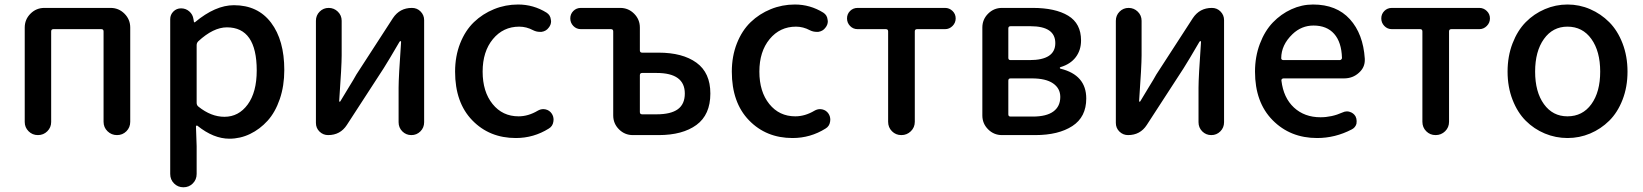

<svg xmlns="http://www.w3.org/2000/svg" viewBox="-20 -584 7102 830"><path d="M86.9 -56.6V-464.8Q86.9 -500 111.8 -524.9Q136.7 -549.8 171.9 -549.8H458Q493.2 -549.8 518.1 -524.9Q543 -500 543 -464.8V-57.6Q543 -33.2 526.4 -16.6Q509.8 0 485.8 0Q461.9 0 444.8 -16.6Q427.7 -33.2 427.7 -57.6V-448.2Q427.7 -458 418 -458H210.9Q201.2 -458 201.2 -448.2V-56.6Q201.2 -33.2 184.6 -16.6Q168 0 144 0Q120.1 0 103.5 -16.6Q86.9 -33.2 86.9 -56.6Z M715.8 168V-501Q715.8 -520.5 729.5 -534.2Q743.2 -547.9 762.7 -547.9Q783.2 -547.9 798.3 -534.7Q813.5 -521.5 816.4 -501L818.4 -489.3Q819.3 -487.3 820.8 -487.3Q822.3 -487.3 823.2 -488.3Q911.1 -561.5 991.2 -561.5Q1094.7 -561.5 1151.9 -485.8Q1209 -410.2 1209 -281.2Q1209 -212.9 1189.5 -155.8Q1169.9 -98.6 1136.7 -62Q1103.5 -25.4 1061 -4.9Q1018.6 15.6 971.7 15.6Q903.3 15.6 834 -40Q832 -42 829.6 -41Q827.1 -40 827.1 -37.1L830.1 47.9V168Q830.1 192.4 813.5 209Q796.9 225.6 772.9 225.6Q749 225.6 732.4 209Q715.8 192.4 715.8 168ZM950.2 -79.1Q1011.7 -79.1 1050.8 -132.3Q1089.8 -185.5 1089.8 -279.3Q1089.8 -465.8 960.9 -465.8Q902.3 -465.8 836.9 -405.3Q830.1 -398.4 830.1 -388.7V-139.6Q830.1 -128.9 837.9 -123Q892.6 -79.1 950.2 -79.1Z M1398.4 0Q1377 0 1361.3 -15.1Q1345.7 -30.3 1345.7 -52.7V-494.1Q1345.7 -517.6 1361.8 -533.7Q1377.9 -549.8 1400.9 -549.8Q1423.8 -549.8 1440.4 -533.7Q1457 -517.6 1457 -494.1V-344.7Q1457 -298.8 1446.3 -147.5Q1445.3 -144.5 1448.2 -144.5Q1451.2 -144.5 1452.1 -147.5Q1460.9 -163.1 1486.3 -204.1Q1511.7 -245.1 1520.5 -261.7L1678.7 -505.9Q1708 -549.8 1760.7 -549.8Q1783.2 -549.8 1798.3 -534.2Q1813.5 -518.6 1813.5 -497.1V-55.7Q1813.5 -32.2 1797.4 -16.1Q1781.2 0 1758.3 0Q1735.4 0 1719.2 -16.1Q1703.1 -32.2 1703.1 -55.7V-205.1Q1703.1 -250 1713.9 -403.3Q1713.9 -406.2 1711.4 -406.2Q1709 -406.2 1707 -403.3Q1659.2 -321.3 1638.7 -289.1L1479.5 -43.9Q1451.2 0 1398.4 0Z M2210 12.7Q2095.7 12.7 2021.5 -64Q1947.3 -140.6 1947.3 -274.4Q1947.3 -340.8 1969.2 -396.5Q1991.2 -452.1 2028.8 -488.3Q2066.4 -524.4 2115.7 -544.4Q2165 -564.5 2219.7 -564.5Q2286.1 -564.5 2342.8 -529.3Q2359.4 -518.6 2361.3 -499Q2362.3 -496.1 2362.3 -492.2Q2362.3 -476.6 2351.6 -463.9Q2340.8 -449.2 2321.3 -446.3Q2317.4 -446.3 2313.5 -446.3Q2298.8 -446.3 2285.2 -453.1Q2255.9 -468.8 2224.6 -468.8Q2155.3 -468.8 2110.8 -415Q2066.4 -361.3 2066.4 -274.4Q2066.4 -187.5 2109.4 -134.3Q2152.3 -81.1 2221.7 -81.1Q2263.7 -81.1 2304.7 -105.5Q2316.4 -112.3 2329.1 -112.3Q2333 -112.3 2337.9 -111.3Q2355.5 -107.4 2365.2 -92.8Q2373 -81.1 2373 -66.4Q2373 -62.5 2372.1 -57.6Q2369.1 -38.1 2352.5 -28.3Q2287.1 12.7 2210 12.7Z M2715.8 0Q2680.7 0 2655.8 -24.9Q2630.9 -49.8 2630.9 -85V-448.2Q2630.9 -458 2621.1 -458H2491.2Q2471.7 -458 2458.5 -471.7Q2445.3 -485.4 2445.3 -504.4Q2445.3 -523.4 2458.5 -536.6Q2471.7 -549.8 2491.2 -549.8H2661.1Q2696.3 -549.8 2721.2 -524.9Q2746.1 -500 2746.1 -464.8V-366.2Q2746.1 -356.4 2755.9 -356.4H2827.1Q2930.7 -356.4 2990.7 -313Q3050.8 -269.5 3050.8 -179.7Q3050.8 -87.9 2990.7 -43.9Q2930.7 0 2827.1 0ZM2746.1 -99.6Q2746.1 -89.8 2755.9 -89.8H2818.4Q2879.9 -89.8 2910.2 -111.8Q2940.4 -133.8 2940.4 -179.7Q2940.4 -268.6 2818.4 -268.6H2755.9Q2746.1 -268.6 2746.1 -258.8Z M3406.2 12.7Q3292 12.7 3217.8 -64Q3143.6 -140.6 3143.6 -274.4Q3143.6 -340.8 3165.5 -396.5Q3187.5 -452.1 3225.1 -488.3Q3262.7 -524.4 3312 -544.4Q3361.3 -564.5 3416 -564.5Q3482.4 -564.5 3539.1 -529.3Q3555.7 -518.6 3557.6 -499Q3558.6 -496.1 3558.6 -492.2Q3558.6 -476.6 3547.9 -463.9Q3537.1 -449.2 3517.6 -446.3Q3513.7 -446.3 3509.8 -446.3Q3495.1 -446.3 3481.4 -453.1Q3452.1 -468.8 3420.9 -468.8Q3351.6 -468.8 3307.1 -415Q3262.7 -361.3 3262.7 -274.4Q3262.7 -187.5 3305.7 -134.3Q3348.6 -81.1 3418 -81.1Q3460 -81.1 3501 -105.5Q3512.7 -112.3 3525.4 -112.3Q3529.3 -112.3 3534.2 -111.3Q3551.8 -107.4 3561.5 -92.8Q3569.3 -81.1 3569.3 -66.4Q3569.3 -62.5 3568.4 -57.6Q3565.4 -38.1 3548.8 -28.3Q3483.4 12.7 3406.2 12.7Z M3819.3 -57.6V-448.2Q3819.3 -458 3809.6 -458H3687.5Q3668 -458 3654.8 -471.7Q3641.6 -485.4 3641.6 -504.4Q3641.6 -523.4 3654.8 -536.6Q3668 -549.8 3687.5 -549.8H4065.4Q4084 -549.8 4097.7 -536.6Q4111.3 -523.4 4111.3 -504.4Q4111.3 -485.4 4097.7 -471.7Q4084 -458 4065.4 -458H3944.3Q3934.6 -458 3934.6 -448.2V-57.6Q3934.6 -33.2 3917.5 -16.6Q3900.4 0 3876.5 0Q3852.5 0 3835.9 -16.6Q3819.3 -33.2 3819.3 -57.6Z M4311.5 0Q4276.4 0 4251.5 -24.9Q4226.6 -49.8 4226.6 -85V-464.8Q4226.6 -500 4251.5 -524.9Q4276.4 -549.8 4311.5 -549.8H4444.3Q4542 -549.8 4597.7 -516.1Q4653.3 -482.4 4653.3 -409.2Q4653.3 -367.2 4630.4 -336.9Q4607.4 -306.6 4564.5 -293.9Q4561.5 -293 4561.5 -290.5Q4561.5 -288.1 4564.5 -287.1Q4675.8 -259.8 4675.8 -158.2Q4675.8 -78.1 4615.7 -39.1Q4555.7 0 4455.1 0ZM4338.9 -334Q4338.9 -324.2 4348.6 -324.2H4430.7Q4542 -324.2 4542 -397.5Q4542 -470.7 4434.6 -470.7H4348.6Q4338.9 -470.7 4338.9 -460.9ZM4338.9 -89.8Q4338.9 -80.1 4348.6 -80.1H4444.3Q4503.9 -80.1 4533.7 -102.1Q4563.5 -124 4563.5 -165Q4563.5 -202.1 4532.2 -223.6Q4501 -245.1 4440.4 -245.1H4348.6Q4338.9 -245.1 4338.9 -235.4Z M4856.4 0Q4835 0 4819.3 -15.1Q4803.7 -30.3 4803.7 -52.7V-494.1Q4803.7 -517.6 4819.8 -533.7Q4835.9 -549.8 4858.9 -549.8Q4881.8 -549.8 4898.4 -533.7Q4915 -517.6 4915 -494.1V-344.7Q4915 -298.8 4904.3 -147.5Q4903.3 -144.5 4906.2 -144.5Q4909.2 -144.5 4910.2 -147.5Q4918.9 -163.1 4944.3 -204.1Q4969.7 -245.1 4978.5 -261.7L5136.7 -505.9Q5166 -549.8 5218.8 -549.8Q5241.2 -549.8 5256.3 -534.2Q5271.5 -518.6 5271.5 -497.1V-55.7Q5271.5 -32.2 5255.4 -16.1Q5239.3 0 5216.3 0Q5193.4 0 5177.2 -16.1Q5161.1 -32.2 5161.1 -55.7V-205.1Q5161.1 -250 5171.9 -403.3Q5171.9 -406.2 5169.4 -406.2Q5167 -406.2 5165 -403.3Q5117.2 -321.3 5096.7 -289.1L4937.5 -43.9Q4909.2 0 4856.4 0Z M5673.8 12.7Q5557.6 12.7 5481.4 -64.5Q5405.3 -141.6 5405.3 -274.4Q5405.3 -338.9 5426.3 -394.5Q5447.3 -450.2 5482.4 -486.8Q5517.6 -523.4 5562.5 -543.9Q5607.4 -564.5 5656.2 -564.5Q5757.8 -564.5 5815.4 -501Q5873 -437.5 5879.9 -330.1Q5879.9 -327.1 5879.9 -324.2Q5879.9 -292 5854.5 -269.5Q5828.1 -245.1 5790 -245.1H5528.3Q5524.4 -245.1 5521.5 -242.2Q5518.6 -239.3 5519.5 -235.4Q5528.3 -161.1 5573.7 -119.1Q5619.1 -77.1 5688.5 -77.1Q5737.3 -77.1 5783.2 -97.7Q5793 -102.5 5802.7 -102.5Q5808.6 -102.5 5814.5 -100.6Q5831.1 -95.7 5839.8 -81.1Q5844.7 -71.3 5844.7 -60.5Q5844.7 -54.7 5843.8 -48.8Q5838.9 -32.2 5823.2 -24.4Q5752 12.7 5673.8 12.7ZM5518.6 -332Q5518.6 -329.1 5520.5 -327.1Q5523.4 -324.2 5527.3 -324.2H5771.5Q5775.4 -324.2 5778.3 -327.1Q5781.2 -330.1 5781.2 -333Q5781.2 -334 5781.2 -334Q5779.3 -401.4 5747.6 -437.5Q5715.8 -473.6 5658.2 -473.6Q5606.4 -473.6 5567.4 -436.5Q5518.6 -389.6 5518.6 -332Z M6128.9 -57.6V-448.2Q6128.9 -458 6119.1 -458H5997.1Q5977.5 -458 5964.4 -471.7Q5951.2 -485.4 5951.2 -504.4Q5951.2 -523.4 5964.4 -536.6Q5977.5 -549.8 5997.1 -549.8H6375Q6393.6 -549.8 6407.2 -536.6Q6420.9 -523.4 6420.9 -504.4Q6420.9 -485.4 6407.2 -471.7Q6393.6 -458 6375 -458H6253.9Q6244.1 -458 6244.1 -448.2V-57.6Q6244.1 -33.2 6227.1 -16.6Q6210 0 6186 0Q6162.1 0 6145.5 -16.6Q6128.9 -33.2 6128.9 -57.6Z M6497.1 -274.4Q6497.1 -340.8 6518.6 -396.5Q6540 -452.1 6575.7 -488.3Q6611.3 -524.4 6658.2 -544.4Q6705.1 -564.5 6756.3 -564.5Q6807.6 -564.5 6854 -544.4Q6900.4 -524.4 6936.5 -488.3Q6972.7 -452.1 6994.1 -396.5Q7015.6 -340.8 7015.6 -274.4Q7015.6 -208 6994.1 -152.8Q6972.7 -97.7 6936.5 -62Q6900.4 -26.4 6854 -6.8Q6807.6 12.7 6756.3 12.7Q6705.1 12.7 6658.2 -6.8Q6611.3 -26.4 6575.7 -62Q6540 -97.7 6518.6 -152.8Q6497.1 -208 6497.1 -274.4ZM6755.9 -81.1Q6821.3 -81.1 6859.4 -133.8Q6897.5 -186.5 6897.5 -274.4Q6897.5 -362.3 6859.4 -415.5Q6821.3 -468.8 6755.9 -468.8Q6692.4 -468.8 6654.3 -415.5Q6616.2 -362.3 6616.2 -274.4Q6616.2 -186.5 6654.3 -133.8Q6692.4 -81.1 6755.9 -81.1Z"/></svg>

Font: Gen Jyuu GothicX Medium
Style: Regular
Weight: 500
Designer: Ryoko NISHIZUKA (kana &amp; ideographs); Paul D. Hunt (Latin, Greek &amp; Cyrillic); Wenlong ZHANG (bopomofo); Sandoll C
Version: Version 1.058.20140828